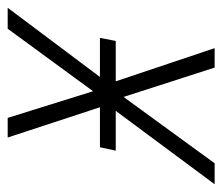

<svg xmlns="http://www.w3.org/2000/svg" viewBox="-98 -511 570 492"><g transform="rotate(-90 187.0 -265.0)"><path d="M-39.1 0 148.9 -253.4H46.9L55.7 -293.9H158.2L80.6 -530.3H130.9L199.2 -311.5L359.4 -530.3H413.1L235.8 -293.9H335.9L328.1 -253.4H224.6L309.6 0H259.8L184.6 -233.4L14.6 0Z"/></g></svg>

Font: Open Sans SemiCondensed Light
Style: Italic
Weight: 300
Width: 4
Italic angle: -12°
Designer: Monotype Design Team
Foundry: Monotype Imaging Inc.
Version: Version 3.000